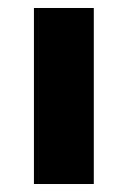

<svg xmlns="http://www.w3.org/2000/svg" viewBox="-20 -461 320 481"><path d="M215 0H65V-441H215Z"/></svg>

Font: Puffins on Iceburgs(2)
Style: on-Iceburgs-Bold
Weight: 700
Version: Version 1.0